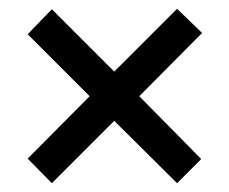

<svg xmlns="http://www.w3.org/2000/svg" viewBox="-20 -572 522 437"><path d="M383 -552 240 -409 98 -551 43 -494 184 -353 43 -211 98 -155 240 -297 383 -155 438 -210 297 -353 440 -497Z"/></svg>

Font: Noto Sans Myanmar UI Condensed Medium
Style: Regular
Weight: 500
Width: 3
Designer: Monotype Design Team
Foundry: Monotype Imaging Inc.
Version: Version 2.103